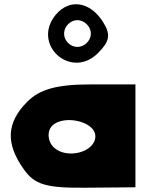

<svg xmlns="http://www.w3.org/2000/svg" viewBox="-20 -936 691 896"><path d="M108 -462C10 -364 5 -267 91 -146C142 -74 195 -58 383 -60L612 -62V-542H399C245 -542 165 -519 108 -462ZM425 -300C425 -225 289 -190 229 -250C206 -273 200 -313 215 -338C256 -406 425 -375 425 -300ZM240 -867C126 -729 310 -562 437 -688C492 -743 498 -775 461 -833C401 -929 304 -944 240 -867ZM404 -779C404 -746 374 -717 341 -717C308 -717 279 -746 279 -779C279 -812 308 -842 341 -842C374 -842 404 -812 404 -779Z"/></svg>

Font: Hussar Skorodowane
Style: Bold
Weight: 700
Foundry: Cannot Into Space Fonts
Version: Version 0.892